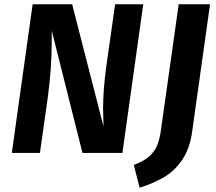

<svg xmlns="http://www.w3.org/2000/svg" viewBox="-20 -712 1007 894"><path d="M550 0H364L221 -569V-528Q221 -396 203 -262L166 0H35L132 -692H316L462 -123Q460 -181 460 -206Q460 -291 474 -396L516 -692H647ZM875 -101Q864 -21 829.5 30.5Q795 82 746 111.5Q697 141 630 162L603 56Q649 39 674.5 16.5Q700 -6 712 -35.5Q724 -65 730 -111L812 -692H958Z"/></svg>

Font: Fira Sans SemiBold
Style: Italic
Weight: 600
Italic angle: -8°
Designer: bBox Type GmbH & Carrois Corporate GbR & Edenspiekermann AG
Foundry: bBox Type GmbH & Carrois Corporate GbR & Edenspiekermann AG
Version: Version 4.301